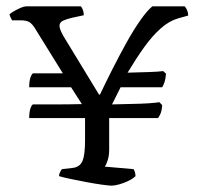

<svg xmlns="http://www.w3.org/2000/svg" viewBox="-20 -585 623 605"><path d="M331 0Q324 0 302 -3Q280 -6 253.5 -11Q227 -16 203 -21Q179 -26 166 -30Q166 -36 169 -42Q172 -48 175 -52L210 -56Q232 -59 240 -78Q248 -97 248 -143V-213H72Q72 -232 76 -243.5Q80 -255 84 -256Q113 -256 154.5 -256Q196 -256 238 -257L204 -310H72Q72 -330 76 -341Q80 -352 84 -354H178L90 -496Q82 -509 73 -515Q64 -521 44 -521H18Q17 -524 14 -529Q11 -534 10 -540Q14 -544 24.5 -550Q35 -556 45.5 -560.5Q56 -565 62 -565H235Q239 -560 241.5 -553Q244 -546 244 -537L207 -529Q190 -525 179 -520Q168 -515 167.5 -504.5Q167 -494 180 -471L292 -287H295Q313 -325 334.5 -367.5Q356 -410 378.5 -450.5Q401 -491 422.5 -521.5Q444 -552 460 -565H562Q566 -561 569.5 -553Q573 -545 573 -536L541 -527Q513 -519 486.5 -495.5Q460 -472 434.5 -436.5Q409 -401 382 -356Q420 -357 450 -358Q480 -359 494 -361L503 -353Q502 -337 498.5 -326.5Q495 -316 491 -310H360L333 -256Q364 -257 394.5 -257.5Q425 -258 448 -259.5Q471 -261 482 -263L491 -254Q490 -237 486 -227.5Q482 -218 478 -213H324V-114Q324 -95 319.5 -80.5Q315 -66 310 -60L401 -52Q403 -49 405 -42.5Q407 -36 407 -30Q399 -22 384.5 -15Q370 -8 355.5 -4Q341 0 331 0Z"/></svg>

Font: Texturina Medium 12pt Light
Style: Regular
Weight: 300
Version: Version 1.002